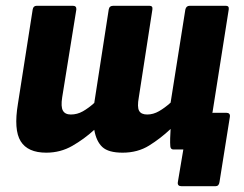

<svg xmlns="http://www.w3.org/2000/svg" viewBox="-20 -517 844 664"><path d="M608 127Q593 127 595 113L614 0H592L716 -127H762Q777 -127 775 -113L739 113Q737 127 725 127ZM140 11Q76 11 51.5 -28.5Q27 -68 42 -158L93 -484Q95 -497 107 -497H232Q245 -497 244 -484L195 -180Q190 -148 197.5 -134.5Q205 -121 225 -121Q247 -121 266.5 -132Q286 -143 306 -161L356 -484Q358 -497 372 -497H497Q509 -497 507 -484L460 -180Q454 -147 461 -134Q468 -121 489 -121Q510 -121 530 -132.5Q550 -144 570 -162L621 -484Q624 -497 636 -497H761Q773 -497 771 -484L715 -129Q710 -97 706.5 -68.5Q703 -40 702 -15Q702 0 688 0H580Q570 0 569 -11Q568 -23 568.5 -39Q569 -55 570 -71Q535 -38 495.5 -13.5Q456 11 404 11Q355 11 334 -8.5Q313 -28 306 -68Q271 -36 230 -12.5Q189 11 140 11Z"/></svg>

Font: Sofia Sans Semi Condensed Black
Style: Italic
Weight: 900
Italic angle: -9°
Version: Version 4.100